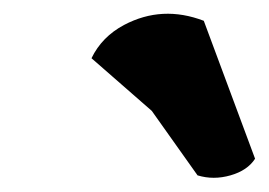

<svg xmlns="http://www.w3.org/2000/svg" viewBox="-20 -865 388 277"><path d="M274 -835 348 -636Q337 -619 312.5 -612Q288 -605 265 -612L199 -705L112 -781Q127 -812 159 -829Q214 -858 274 -835Z"/></svg>

Font: Tillana
Style: Bold
Weight: 700
Designer: Lipi Raval (Devanagari, Latin), Jonny Pinhorn (Latin)
Foundry: Indian Type Foundry
Version: Version 2.002;PS 1.0;hotconv 1.0.79;makeotf.lib2.5.61930; tt